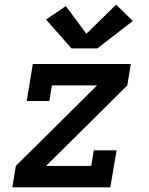

<svg xmlns="http://www.w3.org/2000/svg" viewBox="-20 -805 640 825"><path d="M33 0 48 -92 397 -438H203L192 -371H95L121 -530H542L527 -438L178 -92H372L383 -159H481L454 0ZM287 -597 178 -721 263 -779 351 -660 479 -785 551 -715 398 -597Z"/></svg>

Font: Iosevka Slab SmBdExObl
Style: Regular
Weight: 600
Width: 7
Italic angle: -9°
Monospace: yes
Designer: Belleve Invis
Foundry: Belleve Invis
Version: Version 11.1.0; ttfautohint (v1.8.3)